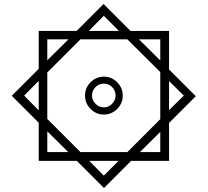

<svg xmlns="http://www.w3.org/2000/svg" viewBox="-20 -742 1041 962"><path d="M174 64V-127L39 -262L174 -397V-587H364L499 -722L634 -587H827V-394L961 -260L827 -126V64H637L501 200L365 64ZM500 -663 425 -587H576ZM217 -545V-440L323 -545ZM383 20H618L783 -145V-381L618 -545H383L217 -379V-146ZM783 -545H676L783 -439ZM500 -168Q462 -168 434 -196Q406 -224 406 -263Q406 -302 434 -330Q462 -358 500 -358Q539 -358 567 -330Q595 -302 595 -263Q595 -224 567 -196Q539 -168 500 -168ZM101 -263 174 -189V-337ZM901 -263 827 -336V-190ZM500 -204Q525 -204 542 -222Q559 -240 559 -263Q559 -288 542 -305.5Q525 -323 500 -323Q476 -323 458.5 -305.5Q441 -288 441 -263Q441 -240 458.5 -222Q476 -204 500 -204ZM217 20H322L217 -84ZM783 20V-81L681 20ZM500 138 574 64H427Z"/></svg>

Font: Noto Sans Arabic UI Cn XBd
Style: Regular
Weight: 800
Width: 3
Designer: Monotype Design Team, Nadine Chahine and Nizar Qandah
Foundry: Monotype Imaging Inc.
Version: Version 2.010; ttfautohint (v1.8.4.7-5d5b)